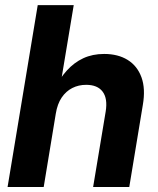

<svg xmlns="http://www.w3.org/2000/svg" viewBox="-20 -748 634 768"><path d="M203.1 -293 154.8 0H10.3L130.9 -727.5H274.9L218.3 -387.7H194.8Q218.3 -433.6 247.3 -465.8Q276.4 -498 313.2 -515.1Q350.1 -532.2 396.5 -532.2Q452.1 -532.2 490.7 -508.3Q529.3 -484.4 545.9 -438.7Q562.5 -393.1 551.3 -328.1L497.1 0H352.5L402.8 -302.2Q411.1 -354 390.6 -381.3Q370.1 -408.7 324.7 -408.7Q294.4 -408.7 269.3 -396Q244.1 -383.3 226.8 -357.9Q209.5 -332.5 203.1 -293Z"/></svg>

Font: Inter 28pt
Style: Bold Italic
Weight: 700
Italic angle: -9.3988°
Designer: Rasmus Andersson
Foundry: rsms
Version: Version 4.001;git-66647c0bb